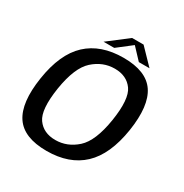

<svg xmlns="http://www.w3.org/2000/svg" viewBox="-165 -837 931 971"><g transform="rotate(30 300.5 -351.5)"><path d="M239.2 4.2Q371.5 4.2 449.6 -69.4Q527.6 -142.9 551.9 -297.8Q575.5 -451.3 525.5 -525.1Q475.6 -598.8 343.4 -598.8Q210.6 -598.8 132.3 -525.8Q54 -452.9 30.2 -297.8Q6.6 -144.5 56.6 -70.1Q106.5 4.2 239.2 4.2ZM250.2 -65.7Q180.8 -65.7 145.7 -114.8Q110.7 -163.9 131.4 -297.3Q152.6 -430.1 207.6 -479.5Q262.5 -529 331.9 -529Q401.6 -529 436.6 -479.9Q471.7 -430.9 450.7 -297.3Q429.5 -164.7 374.6 -115.2Q319.6 -65.7 250.2 -65.7ZM213.6 -618.3H276L359.1 -682.8L419.7 -618.3H482L396.2 -707H329.3Z"/></g></svg>

Font: Anybody Thin
Style: Italic
Weight: 100
Italic angle: -10°
Designer: Tyler Finck
Foundry: Etcetera Type Company
Version: Version 1.114;gftools[0.9.25]